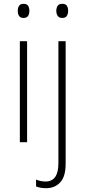

<svg xmlns="http://www.w3.org/2000/svg" viewBox="-20 -745 448 1006"><path d="M103 -725Q121 -725 127.5 -714.5Q134 -704 134 -688Q134 -672 127 -661.5Q120 -651 103 -651Q87 -651 80 -661.5Q73 -672 73 -688Q73 -704 80 -714.5Q87 -725 103 -725ZM122 -529V0H84V-529ZM275 -688Q275 -704 282 -714.5Q289 -725 306 -725Q324 -725 330.5 -714.5Q337 -704 337 -688Q337 -672 330 -661.5Q323 -651 306 -651Q290 -651 282.5 -661.5Q275 -672 275 -688ZM222 241Q205 241 192 238.5Q179 236 169 232V196Q181 201 193.5 203.5Q206 206 219 206Q286 206 286 110V-529H324V113Q324 180 295.5 210.5Q267 241 222 241Z"/></svg>

Font: Noto Sans Tamil SemiCondensed ExtraLight
Style: Regular
Weight: 200
Width: 4
Designer: Jelle Bosma - Monotype Design Team
Foundry: Monotype Imaging Inc.
Version: Version 2.004; ttfautohint (v1.8.4.7-5d5b)